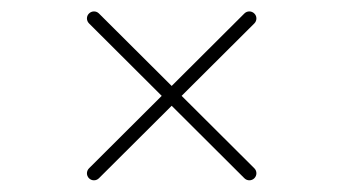

<svg xmlns="http://www.w3.org/2000/svg" viewBox="-20 -428 586 328"><path d="M397.5 -405C397.5 -405 397.5 -405 397.5 -405C309 -316.8 220.5 -228.7 132.1 -140.5C127.4 -135.8 127.3 -128.2 132 -123.5C136.7 -118.8 144.3 -118.8 149 -123.5C149 -123.5 149 -123.5 149 -123.5C237.5 -211.7 326 -299.8 414.5 -388C419.2 -392.7 419.2 -400.3 414.5 -404.9C409.8 -409.6 402.2 -409.7 397.5 -405ZM132.1 -388C132.1 -388 132.1 -388 132.1 -388C220.5 -299.8 309 -211.7 397.5 -123.5C402.2 -118.8 409.8 -118.8 414.5 -123.5C419.2 -128.2 419.2 -135.8 414.5 -140.5C326 -228.7 237.5 -316.8 149 -405C144.3 -409.7 136.7 -409.6 132 -404.9C127.3 -400.3 127.4 -392.7 132.1 -388Z"/></svg>

Font: FRB American Cursive Guidelines Light
Style: Italic
Weight: 300
Italic angle: -25°
Version: Version 2.0;Modular Font Editor K font №1